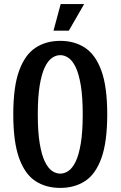

<svg xmlns="http://www.w3.org/2000/svg" viewBox="-20 -910 590 940"><path d="M275 10Q205 10 153.5 -23.5Q102 -57 73.5 -136Q45 -215 45 -350Q45 -485 73.5 -563.5Q102 -642 153.5 -676Q205 -710 275 -710Q345 -710 396.5 -676Q448 -642 476.5 -563.5Q505 -485 505 -350Q505 -215 476.5 -136Q448 -57 396.5 -23.5Q345 10 275 10ZM275 -60Q296 -60 315.5 -73.5Q335 -87 350.5 -119Q366 -151 375.5 -207.5Q385 -264 385 -350Q385 -436 375.5 -492.5Q366 -549 350.5 -581Q335 -613 315.5 -626.5Q296 -640 275 -640Q254 -640 234.5 -626.5Q215 -613 199.5 -581Q184 -549 174.5 -492.5Q165 -436 165 -350Q165 -264 174.5 -207.5Q184 -151 199.5 -119Q215 -87 234.5 -73.5Q254 -60 275 -60ZM242 -760 277 -890H392L317 -760Z"/></svg>

Font: Cuprum
Style: Regular
Weight: 400
Designer: Jovanny Lemonad
Foundry: Jovanny Lemonad
Version: Version 3.000